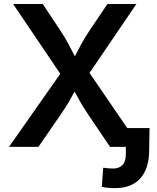

<svg xmlns="http://www.w3.org/2000/svg" viewBox="-20 -748 800 978"><path d="M25.9 0 287.1 -372.1 46.9 -727.5H197.8L286.1 -594.7Q313.5 -552.7 329.3 -522.7Q345.2 -492.7 361.3 -460.9Q377.4 -492.2 393.6 -522.5Q409.7 -552.7 437.5 -594.7L527.3 -727.5H674.8L436 -376.5L693.8 0H540.5L430.2 -163.1Q404.3 -202.1 389.9 -227.3Q375.5 -252.4 359.9 -281.7Q344.2 -252.9 329.6 -227.5Q314.9 -202.1 288.1 -163.1L175.8 0ZM564.9 210.4Q528.8 210.4 498.5 203.6L505.9 106.4Q532.2 110.4 556.6 110.4Q586.9 110.4 604 92.5Q621.1 74.7 621.1 35.2V0H574.2V-95.7H741.7L739.7 22.9Q737.8 114.7 693.1 162.6Q648.4 210.4 564.9 210.4Z"/></svg>

Font: Inter SemiBold
Style: Regular
Weight: 600
Designer: Rasmus Andersson
Foundry: rsms
Version: Version 4.001;git-9221beed3